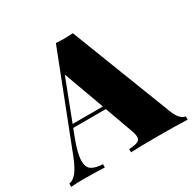

<svg xmlns="http://www.w3.org/2000/svg" viewBox="-177 -868 1032 1028"><g transform="rotate(-30 339.0 -354.0)"><path d="M699 -20V0Q627 -3 517 -3Q403 -3 349 0V-20Q387 -22 403 -29.5Q419 -37 419 -56Q419 -74 407 -104L348 -268H146L129 -223Q96 -138 96 -93Q96 -52 119 -37Q142 -22 187 -20V0Q112 -3 56 -3Q9 -3 -21 0V-20Q4 -24 26 -51Q48 -78 71 -137L293 -708Q325 -706 346 -706Q366 -706 398 -708L640 -84Q653 -52 668.5 -36.5Q684 -21 699 -20ZM341 -288 250 -538 154 -288Z"/></g></svg>

Font: Playfair Display SC Black
Style: Regular
Weight: 900
Designer: Claus Eggers Sørensen
Foundry: Claus Eggers Sørensen
Version: Version 1.200; ttfautohint (v1.6)